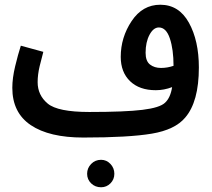

<svg xmlns="http://www.w3.org/2000/svg" viewBox="-20 -560 896 811"><path d="M762 -63Q820 -130 820 -275Q820 -388 778 -464Q736 -540 657 -540Q582 -540 536 -471Q490 -402 490 -320Q490 -255 529.5 -217Q569 -179 638 -179Q673 -179 707 -192Q700 -147 677 -126Q655 -105 581.5 -96Q508 -87 357 -87L331 21Q524 21 621.5 4.5Q719 -12 762 -63ZM595 -337Q595 -382 611.5 -413Q628 -444 651 -444Q682 -444 697.5 -397.5Q713 -351 713 -282Q687 -273 660 -273Q632 -273 613.5 -287.5Q595 -302 595 -337ZM332 21 377 -10 357 -87Q224 -87 181.5 -122.5Q139 -158 139 -213Q139 -245 147.5 -280.5Q156 -316 163 -341L68 -367Q56 -330 44 -280Q32 -230 32 -189Q32 -84 110 -31.5Q188 21 332 21ZM407 231Q430 231 446.5 214.5Q463 198 463 174Q463 150 446.5 132.5Q430 115 407 115Q382 115 365 132.5Q348 150 348 174Q348 198 365 214.5Q382 231 407 231Z"/></svg>

Font: Noto Sans Arabic UI ExtraCondensed Semi
Style: Regular
Weight: 600
Width: 3
Designer: Nadine Chahine - Monotype Design Team
Foundry: Monotype Imaging Inc.
Version: Version 1.900